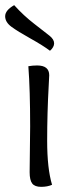

<svg xmlns="http://www.w3.org/2000/svg" viewBox="-44 -722 277 745"><path d="M11 -702Q48 -661 89 -629.5Q130 -598 148 -583.5Q166 -569 166 -554Q166 -539 150 -525Q122 -546 73.5 -573Q25 -600 0.5 -618Q-24 -636 -24 -659Q-24 -682 11 -702ZM71 -54 73 -231Q73 -374 66 -465Q82 -468 100 -468Q147 -468 147 -430Q147 -425 145 -390Q139 -283 139 -175.5Q139 -68 158 -5Q140 3 115.5 3Q91 3 81 -10Q71 -23 71 -54Z"/></svg>

Font: Overlock
Style: Regular
Weight: 400
Designer: Dario Muhafara
Foundry: Dario Manuel Muhafara
Version: Version 1.002